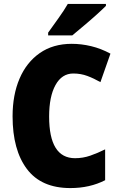

<svg xmlns="http://www.w3.org/2000/svg" viewBox="-20 -947 609 977"><path d="M353 -573Q295 -573 262.5 -514.5Q230 -456 230 -354Q230 -142 362 -142Q402 -142 439.5 -155Q477 -168 515 -187V-30Q437 10 338 10Q190 10 117 -87Q44 -184 44 -355Q44 -464 79.5 -547Q115 -630 182.5 -677Q250 -724 345 -724Q394 -724 444 -712Q494 -700 542 -674L491 -529Q458 -548 424.5 -560.5Q391 -573 353 -573ZM519 -917Q501 -899 470.5 -871.5Q440 -844 406.5 -816Q373 -788 348 -767H225V-781Q250 -816 278 -855Q306 -894 325 -927H519Z"/></svg>

Font: Noto Sans Oriya Cond Blk
Style: Regular
Weight: 900
Width: 3
Designer: Amélie Bonet and Sol Matas
Foundry: Google LLC
Version: Version 2.006; ttfautohint (v1.8.4.7-5d5b)